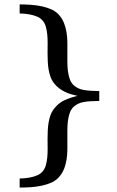

<svg xmlns="http://www.w3.org/2000/svg" viewBox="-20 -724 528 867"><path d="M428.2 -268.1Q384.8 -268.1 357.4 -263.2Q330.1 -258.3 312 -241.2Q300.3 -230 294.4 -212.4Q288.6 -194.8 286.4 -175.3Q284.2 -155.8 284.2 -135.7V-49.8Q284.2 -25.9 280.5 -2.9Q276.9 20 268.3 40.8Q259.8 61.5 243.2 79.1Q230.5 92.3 211.9 100.6Q193.4 108.9 170.4 114Q147.5 119.1 121.6 121.1Q95.7 123 68.8 123V82Q75.2 82 88.4 81.1Q101.6 80.1 116.9 77.1Q132.3 74.2 147 68.1Q161.6 62 170.9 51.8Q181.6 40.5 186.5 23.9Q191.4 7.3 193.4 -12.5Q195.3 -32.2 195.1 -53.7Q194.8 -75.2 194.8 -96.2Q194.8 -113.3 195.6 -132.1Q196.3 -150.9 199.2 -169.2Q202.1 -187.5 208 -203.9Q213.9 -220.2 224.1 -232.9Q243.7 -258.8 271.5 -271.5Q299.3 -284.2 330.1 -291Q314.5 -294.4 299.8 -298.8Q285.2 -303.2 271.5 -310.1Q257.8 -316.9 245.8 -326.2Q233.9 -335.4 224.1 -348.1Q213.9 -360.8 208 -377.2Q202.1 -393.6 199.2 -411.9Q196.3 -430.2 195.6 -449Q194.8 -467.8 194.8 -484.9Q194.8 -505.9 195.1 -527.3Q195.3 -548.8 193.4 -568.6Q191.4 -588.4 186.5 -605Q181.6 -621.6 170.9 -632.8Q161.6 -643.1 147 -649.2Q132.3 -655.3 116.9 -658.2Q101.6 -661.1 88.4 -662.1Q75.2 -663.1 68.8 -663.1V-704.1Q95.7 -704.1 121.6 -702.1Q147.5 -700.2 170.4 -695.1Q193.4 -689.9 211.9 -681.6Q230.5 -673.3 243.2 -660.2Q259.8 -642.6 268.3 -621.6Q276.9 -600.6 280.5 -577.9Q284.2 -555.2 284.2 -530.8V-445.3Q284.2 -425.3 286.4 -405.8Q288.6 -386.2 294.4 -368.7Q300.3 -351.1 312 -339.8Q330.1 -322.8 357.4 -317.9Q384.8 -313 428.2 -313Z"/></svg>

Font: BabelStone Ogham
Style: Regular
Weight: 400
Designer: Andrew West
Foundry: BabelStone
Version: Version 2.02 March 14, 2022